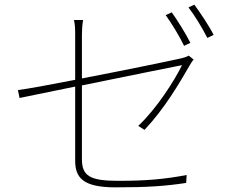

<svg xmlns="http://www.w3.org/2000/svg" viewBox="-20 -793 996 825"><path d="M57 -406 64 -372C101 -380 195 -399 303 -421V-103C303 -29 337 12 476 12C612 12 688 7 780 -7L782 -41C686 -23 609 -16 488 -16C364 -16 332 -38 332 -110V-426C531 -467 762 -513 762 -513C731 -449 654 -327 574 -252L601 -235C686 -325 750 -434 795 -512C800 -520 806 -531 812 -537L791 -554C785 -550 771 -545 757 -542C723 -534 515 -491 332 -456V-641C332 -664 333 -681 337 -707H298C303 -681 303 -666 303 -641V-450C195 -429 98 -411 57 -406ZM771 -596 798 -609C777 -651 742 -706 718 -740L692 -728C718 -692 753 -634 771 -596ZM871 -630 898 -643C879 -681 840 -739 815 -773L790 -761C817 -726 849 -673 871 -630Z"/></svg>

Font: Kinto Sans Thin
Style: Regular
Weight: 100
Designer: Authors: Ryoko NISHIZUKA  (kana & ideographs); Paul D. Hunt (Latin, Greek & Cyrillic); Wenlong ZHANG  (bopomofo); Sandol
Foundry: Adobe Systems Incorporated, ookami Inc.
Version: Version 0.001